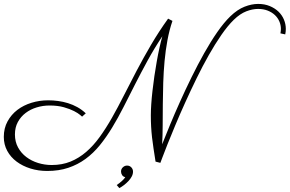

<svg xmlns="http://www.w3.org/2000/svg" viewBox="-49 -804 1500 994"><path d="M1402.8 -631.3Q1403.8 -637.2 1404.5 -642.8Q1405.3 -648.4 1405.3 -653.8Q1405.3 -674.3 1397.2 -693.1Q1389.2 -711.9 1373.8 -726.3Q1358.4 -740.7 1336.4 -749.3Q1314.5 -757.8 1287.1 -757.8Q1258.3 -757.8 1226.1 -745.4Q1193.8 -732.9 1161.6 -701.7Q1130.4 -671.4 1097.4 -623.8Q1064.5 -576.2 1032 -518.8Q999.5 -461.4 968.5 -397.9Q937.5 -334.5 909.7 -272.9Q881.8 -211.4 858.4 -155.3Q835 -99.1 817.9 -56.4Q800.8 -13.7 791.3 12.2Q781.7 38.1 781.2 39.1L756.3 32.7Q750.5 -4.9 745.8 -35.2Q741.2 -65.4 738 -93.3Q734.9 -121.1 733.4 -148.4Q731.9 -175.8 731.9 -207Q731.9 -232.4 734.1 -265.1Q736.3 -297.9 740.5 -334.5Q744.6 -371.1 750.2 -409.7Q755.9 -448.2 762.5 -485.4Q769 -522.5 776.4 -555.9Q783.7 -589.4 791.5 -616.2Q750 -554.2 715.6 -491.2Q681.2 -428.2 650.4 -367.7Q619.6 -307.1 590.8 -250.2Q562 -193.4 531.7 -143.6Q501.5 -93.8 467.8 -52.2Q434.1 -10.7 393.8 18.8Q353.5 48.3 304.7 64.7Q255.9 81.1 195.3 81.1Q149.4 81.1 108.6 68.4Q67.9 55.7 37.1 32.7Q6.3 9.8 -11.5 -22.9Q-29.3 -55.7 -29.3 -95.2Q-29.3 -140.1 -10 -175.5Q9.3 -210.9 41 -235.1Q72.8 -259.3 114.3 -272Q155.8 -284.7 200.2 -284.7Q225.6 -284.7 251.7 -281.2Q277.8 -277.8 303 -270Q328.1 -262.2 351.6 -249.3Q375 -236.3 395 -217.3L376 -200.2Q376 -200.2 365.5 -209.2Q355 -218.3 334.2 -229Q313.5 -239.7 281.7 -248.8Q250 -257.8 207.5 -257.8Q173.3 -257.8 141.1 -248Q108.9 -238.3 83.7 -219.2Q58.6 -200.2 43.5 -172.4Q28.3 -144.5 28.3 -107.9Q28.3 -70.3 44.4 -40.8Q60.5 -11.2 87.4 9Q114.3 29.3 148.4 39.8Q182.6 50.3 218.8 50.3Q272.5 50.3 316.2 32.5Q359.9 14.6 397.2 -17.6Q434.6 -49.8 467 -94.7Q499.5 -139.6 530.3 -193.8Q561 -248 592.3 -309.8Q623.5 -371.6 658.2 -437.5Q692.9 -503.4 732.9 -571.8Q772.9 -640.1 821.3 -707.5L843.8 -695.8Q827.6 -648.4 817.9 -595.9Q808.1 -543.5 803 -488Q797.9 -432.6 796.1 -376Q794.4 -319.3 793.9 -264.2Q793.5 -209 793.2 -156.5Q793 -104 790.5 -57.1Q807.1 -99.6 830.6 -156.2Q854 -212.9 882.3 -275.9Q910.6 -338.9 942.6 -404.1Q974.6 -469.2 1008.1 -528.8Q1041.5 -588.4 1075.9 -637.9Q1110.4 -687.5 1143.6 -719.7Q1180.2 -754.9 1217 -769.3Q1253.9 -783.7 1287.6 -783.7Q1320.8 -783.7 1347.4 -772.7Q1374 -761.7 1392.6 -743.9Q1411.1 -726.1 1420.9 -702.6Q1430.7 -679.2 1430.7 -654.3Q1430.7 -640.6 1427.7 -626ZM608.9 53.2Q622.1 53.2 630.9 62.5Q639.6 71.8 639.6 84.5Q639.6 97.2 633.1 109.6Q626.5 122.1 616 133.3Q605.5 144.5 593 154.1Q580.6 163.6 568.8 169.9L555.2 153.8Q561 149.9 567.9 144.8Q574.7 139.6 581.1 134Q587.4 128.4 592.3 123Q597.2 117.7 599.6 113.3Q588.4 110.8 583 102.3Q577.6 93.8 577.6 84Q577.6 70.8 587.2 62Q596.7 53.2 608.9 53.2Z"/></svg>

Font: Parisienne
Style: Regular
Weight: 400
Designer: Astigmatic (AOETI)
Foundry: Astigmatic (AOETI)
Version: Version 1.000